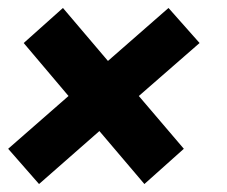

<svg xmlns="http://www.w3.org/2000/svg" viewBox="-28 -541 569 482"><path d="M70 -79 -7.5 -167.5 144 -300 31.5 -433 130 -521 243 -388 395 -521 473 -433 320.5 -300 433.5 -167.5 334.5 -79 221.5 -212Z"/></svg>

Font: Urbanist
Style: Bold Italic
Weight: 700
Italic angle: -8°
Designer: Corey Hu
Foundry: Corey Hu
Version: Version 1.330; ttfautohint (v1.8.4.7-5d5b)